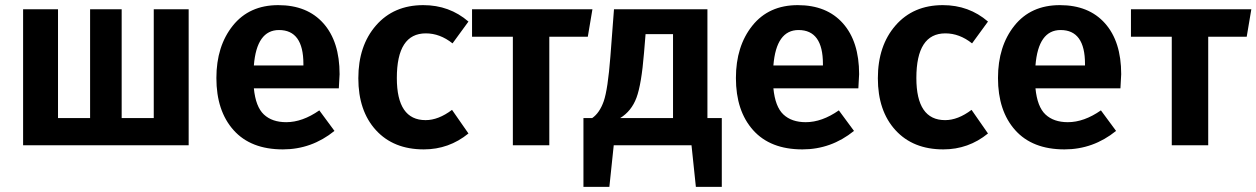

<svg xmlns="http://www.w3.org/2000/svg" viewBox="-20 -566 4895 748"><path d="M715 0H70V-530H206V-106H331V-530H454V-106H579V-530H715Z M1162 -311V-317Q1162 -449 1067 -449Q980 -449 969 -311ZM1303 -277Q1303 -267 1300 -222H969Q976 -150 1008 -120Q1040 -90 1095 -90Q1158 -90 1224 -136L1283 -56Q1194 16 1082 16Q957 16 890 -59Q823 -134 823 -262Q823 -386 887 -466Q951 -546 1064 -546Q1177 -546 1240 -475Q1303 -404 1303 -277Z M1629 -546Q1731 -546 1805 -482L1743 -397Q1694 -436 1639 -436Q1526 -436 1526 -262Q1526 -98 1638 -98Q1688 -98 1741 -138L1805 -46Q1729 16 1631 16Q1513 16 1444.5 -59Q1376 -134 1376 -261Q1376 -388 1445 -467Q1514 -546 1629 -546Z M2270 -423H2120V0H1978V-423H1819V-530H2288Z M2602 -433H2495L2489 -360Q2479 -237 2459.5 -185Q2440 -133 2396 -106H2602ZM2792 -106V162H2691L2674 0H2371L2354 162H2253V-106H2287Q2316 -126 2332 -171.5Q2348 -217 2358 -346L2372 -530H2736V-106Z M3186 -311V-317Q3186 -449 3091 -449Q3004 -449 2993 -311ZM3327 -277Q3327 -267 3324 -222H2993Q3000 -150 3032 -120Q3064 -90 3119 -90Q3182 -90 3248 -136L3307 -56Q3218 16 3106 16Q2981 16 2914 -59Q2847 -134 2847 -262Q2847 -386 2911 -466Q2975 -546 3088 -546Q3201 -546 3264 -475Q3327 -404 3327 -277Z M3653 -546Q3755 -546 3829 -482L3767 -397Q3718 -436 3663 -436Q3550 -436 3550 -262Q3550 -98 3662 -98Q3712 -98 3765 -138L3829 -46Q3753 16 3655 16Q3537 16 3468.5 -59Q3400 -134 3400 -261Q3400 -388 3469 -467Q3538 -546 3653 -546Z M4207 -311V-317Q4207 -449 4112 -449Q4025 -449 4014 -311ZM4348 -277Q4348 -267 4345 -222H4014Q4021 -150 4053 -120Q4085 -90 4140 -90Q4203 -90 4269 -136L4328 -56Q4239 16 4127 16Q4002 16 3935 -59Q3868 -134 3868 -262Q3868 -386 3932 -466Q3996 -546 4109 -546Q4222 -546 4285 -475Q4348 -404 4348 -277Z M4837 -423H4687V0H4545V-423H4386V-530H4855Z"/></svg>

Font: FiraSans
Style: Regular
Weight: 600
Designer: Carrois Corporate & Edenspiekermann AG
Foundry: Carrois Corporate GbR & Edenspiekermann AG
Version: Version 3.106;PS 003.106;hotconv 1.0.70;makeotf.lib2.5.58329